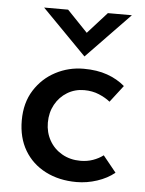

<svg xmlns="http://www.w3.org/2000/svg" viewBox="-50 -690 559 741"><g transform="rotate(5 230.0 -320.0)"><path d="M421 -39Q393 -16 353.5 -3Q314 10 274 10Q206 10 153.5 -17Q101 -44 72 -93Q43 -142 43 -209Q43 -277 74 -326Q105 -375 155.5 -401.5Q206 -428 264 -428Q316 -428 355.5 -414Q395 -400 424 -375L374 -310Q357 -324 331 -335Q305 -346 273 -346Q237 -346 207.5 -328Q178 -310 161 -279Q144 -248 144 -209Q144 -171 161.5 -140Q179 -109 210.5 -91Q242 -73 282 -73Q308 -73 330.5 -81Q353 -89 370 -102ZM184 -650 275 -555 246 -548 338 -650H431L263 -476H262L91 -650Z"/></g></svg>

Font: Reem Kufi Fun
Style: Regular
Weight: 400
Designer: Khaled Hosny
Version: Version 1.005